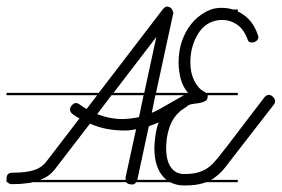

<svg xmlns="http://www.w3.org/2000/svg" viewBox="-20 -571 861 587"><path d="M364 -23V-29L396 -176Q381 -173 374.5 -172.5Q368 -172 363 -172Q334 -172 308.5 -176.5Q283 -181 255 -193L152 -59Q142 -45 129 -35Q118 -27 103 -21H364ZM509 -535Q510 -533 510 -532L457 -287H555Q540 -304 533 -328Q526 -354 526 -380Q526 -416 536.5 -446Q547 -476 565 -498Q583 -520 606 -533Q607 -534 609 -535L625 -542Q640 -547 657 -547Q676 -547 692 -542H707V-536Q716 -532 724 -526Q754 -506 768 -465Q770 -460 770 -457Q770 -451 764 -446Q758 -441 750 -441Q744 -441 741 -443.5Q738 -446 736 -453Q725 -482 704.5 -496Q684 -510 659 -510Q640 -510 622.5 -502Q605 -494 592 -477Q579 -460 570.5 -435.5Q562 -411 562 -380Q562 -348 574 -324Q586 -300 604 -291Q608 -289 610 -287H707V-280H615V-277Q615 -267 609 -263Q603 -259 594 -257Q585 -255 575 -254Q565 -253 557 -250Q550 -244 543.5 -240Q537 -236 530 -231V-230Q508 -211 498 -181.5Q488 -152 488 -118Q488 -80 502.5 -59.5Q517 -39 543 -39H545Q571 -39 589.5 -45Q608 -51 621.5 -62.5Q635 -74 647.5 -90Q660 -106 675 -125L788 -273Q795 -281 802 -281Q808 -281 814.5 -275Q821 -269 821 -262Q821 -256 817 -251L703 -104Q685 -81 671 -62.5Q657 -44 640 -31Q633 -25 625 -21H707V-14H610L601 -11Q579 -4 545 -4H543Q519 -4 500 -14H396Q392 -7 384 -7Q370 -7 366 -14H81Q73 -12 64 -11Q44 -8 18 -8Q7 -8 3 -14H0V-21V-25Q0 -43 18 -43Q60 -43 84.5 -51Q109 -59 124 -80L223 -209Q213 -214 203.5 -221Q194 -228 194 -236Q194 -243 200 -249.5Q206 -256 212 -256Q218 -256 226.5 -249.5Q235 -243 245 -238L277 -280H0V-287H282L472 -535L477 -542L478 -543Q485 -551 491 -551Q498 -551 504 -545Q505 -543 506 -542ZM277 -222Q316 -207 354 -207Q365 -207 378 -208.5Q391 -210 405 -213L419 -280H321ZM458 -458 327 -287H421ZM477 -33Q452 -63 452 -118Q452 -134 455 -155.5Q458 -177 465 -197Q457 -193 449.5 -190.5Q442 -188 435 -185L400 -22L399 -21H489Q483 -26 477 -33ZM474 -241Q492 -251 509 -261Q526 -271 539 -278Q541 -279 542 -280H455L444 -226Q457 -231 474 -241Z"/></svg>

Font: Gruenewald VA 3. Klasse
Style: Regular
Weight: 400
Designer: Peter Wiegel
Foundry: Peter Wiegel, nach dem Schriftentwurf von Dr. H. Gr¸newald
Version: Version 0.007